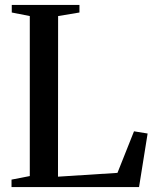

<svg xmlns="http://www.w3.org/2000/svg" viewBox="-20 -763 632 783"><path d="M27 0V-30.5L101.5 -45V-697.5L28 -712V-743H304V-712L217 -697.5L216.5 -42.5L459 -58L526.5 -227.5L582 -218.5L547 0Z"/></svg>

Font: Merriweather 96pt Medium
Style: Regular
Weight: 500
Version: Version 2.100